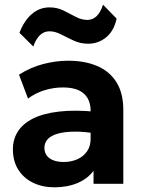

<svg xmlns="http://www.w3.org/2000/svg" viewBox="-20 -784 610 819"><path d="M212 15Q161 15 121 -4.5Q81 -24 58 -60.2Q35 -96.5 35 -147Q35 -190 56.5 -223.5Q78 -257 121.8 -278.8Q165.5 -300.5 232.8 -308.2Q300 -316 391.5 -307L393 -214Q338.5 -223 296.8 -222.5Q255 -222 226.8 -214Q198.5 -206 184 -190.8Q169.5 -175.5 169.5 -154Q169.5 -124.5 191.5 -108.8Q213.5 -93 251 -93Q283.5 -93 309.5 -104.5Q335.5 -116 351 -138Q366.5 -160 366.5 -191.5V-312.5Q366.5 -342 354.2 -364.2Q342 -386.5 316 -398.8Q290 -411 248 -411Q209 -411 170.2 -399.2Q131.5 -387.5 99.5 -363.5L61 -465.5Q109.5 -496.5 164 -510.8Q218.5 -525 270.5 -525Q341.5 -525 394.5 -502.5Q447.5 -480 476.8 -433.2Q506 -386.5 506 -314.5V0H379V-55.5Q354 -21.5 310.5 -3.2Q267 15 212 15ZM122 -585.5 63 -644Q82.5 -695.5 115.5 -724Q148.5 -752.5 191.5 -752.5Q224 -752.5 251.2 -739Q278.5 -725.5 303.2 -712.2Q328 -699 353 -699Q375.5 -699 392.2 -715.2Q409 -731.5 419.5 -764L477.5 -704.5Q466 -652 432.8 -624.8Q399.5 -597.5 356 -597.5Q323 -597.5 294.5 -610.8Q266 -624 240.5 -637.2Q215 -650.5 191 -650.5Q168 -650.5 150.8 -634.5Q133.5 -618.5 122 -585.5Z"/></svg>

Font: Geologica Cursive SemiBold
Style: Regular
Weight: 600
Designer: Sindre Bremnes, Frode Helland
Foundry: Monokrom Skriftforlag AS
Version: Version 1.010;gftools[0.9.28]